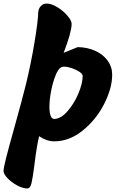

<svg xmlns="http://www.w3.org/2000/svg" viewBox="-97 -795 676 1080"><path d="M534 -375Q534 -299 489 -210.5Q444 -122 368.5 -61Q293 0 208 0Q165 0 123 -29Q109 27 96 137Q87 207 80 236Q73 265 57 265Q31 265 -0.5 248Q-32 231 -54.5 207.5Q-77 184 -77 167Q-77 150 -63.5 96.5Q-50 43 -20 -64Q30 -243 49 -321Q77 -436 97 -556Q117 -676 118 -725Q119 -746 132.5 -760.5Q146 -775 165 -775Q192 -775 225.5 -754.5Q259 -734 282.5 -706.5Q306 -679 306 -660Q305 -612 261 -498L340 -530Q395 -529 439 -509Q483 -489 508.5 -454Q534 -419 534 -375ZM368 -368Q368 -379 350 -391Q332 -403 307.5 -411.5Q283 -420 264 -420Q253 -420 246 -416Q230 -407 215 -369.5Q200 -332 190.5 -283Q181 -234 181 -194Q181 -163 187.5 -144.5Q194 -126 208 -126Q244 -126 281.5 -168Q319 -210 343.5 -268Q368 -326 368 -368Z"/></svg>

Font: Mogra
Style: Regular
Weight: 400
Designer: Lipi Raval
Foundry: Lipi Raval
Version: Version 1.002;PS 1.002;hotconv 1.0.88;makeotf.lib2.5.647800;